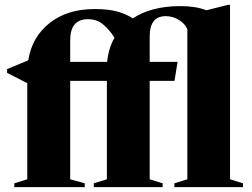

<svg xmlns="http://www.w3.org/2000/svg" viewBox="-20 -765 1032 785"><path d="M326.5 0H38.5V-15.5L91.5 -32V-425L9 -467V-482.5L95.5 -518.5Q111 -614.5 183.2 -671.2Q255.5 -728 366.5 -728Q423 -728 459.8 -717.8Q496.5 -707.5 523 -690Q560 -714.5 608.5 -727.2Q657 -740 716 -740Q747.5 -740 773 -736.2Q798.5 -732.5 824 -723L911 -745H920.5V-32L973.5 -15.5V0H693V-15.5L746 -32V-645Q737.5 -667 712.2 -683Q687 -699 657.5 -699Q592 -699 592 -616V-512H706L693.5 -434.5H592V-32L645 -15.5V0H363.5V-15.5L417 -32V-434.5H267V-32L326.5 -15.5ZM267 -600.5V-512H418Q423.5 -567 448 -611Q427 -644 401.5 -665.2Q376 -686.5 339.5 -686.5Q267 -686.5 267 -600.5Z"/></svg>

Font: Newsreader 72pt
Style: Bold
Weight: 700
Designer: Hugues Gentile
Foundry: Production Type
Version: Version 1.003; ttfautohint (v1.8.3)